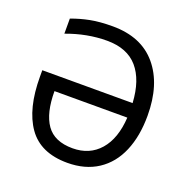

<svg xmlns="http://www.w3.org/2000/svg" viewBox="-130 -848 960 981"><g transform="rotate(20 350.0 -357.5)"><path d="M99 -605V-687Q147 -705 198 -715Q249 -725 319 -725Q475 -725 558.5 -626Q642 -527 642 -356Q642 -245 607 -162.5Q572 -80 503.5 -35Q435 10 338 10Q192 10 124.5 -86Q57 -182 57 -357V-391H548Q541 -514 484 -580Q427 -646 317 -646Q209 -646 99 -605ZM548 -312H152Q152 -193 195.5 -131Q239 -69 338 -69Q430 -69 485.5 -132.5Q541 -196 548 -312Z"/></g></svg>

Font: Noto Sans Display
Style: Regular
Weight: 400
Designer: Monotype Design team
Foundry: Monotype Imaging Inc.
Version: Version 1.000